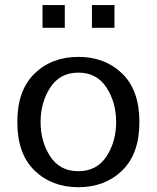

<svg xmlns="http://www.w3.org/2000/svg" viewBox="-20 -742 632 774"><path d="M441.4 -629.9V-721.7H350.6V-629.9ZM241.2 -629.9V-721.7H151.4V-629.9ZM542 -250C542 -335.3 518.9 -400.4 472.7 -445.3C426.4 -490.2 367.5 -512.7 295.9 -512.7C224.3 -512.7 165.4 -490.2 119.1 -445.3C72.9 -400.4 49.8 -335.3 49.8 -250C49.8 -164.7 72.9 -99.6 119.1 -54.7C165.4 -9.8 224.3 12.7 295.9 12.7C367.5 12.7 426.4 -9.8 472.7 -54.7C518.9 -99.6 542 -164.7 542 -250ZM448.2 -250C448.2 -197.3 435.2 -151 409.2 -111.3C383.1 -71.6 345.4 -51.8 295.9 -51.8C246.4 -51.8 208.7 -71.6 182.6 -111.3C156.6 -151 143.6 -197.3 143.6 -250C143.6 -302.7 156.6 -349.1 182.6 -389.2C208.7 -429.2 246.4 -449.2 295.9 -449.2C345.4 -449.2 383.1 -429.2 409.2 -389.2C435.2 -349.1 448.2 -302.7 448.2 -250Z"/></svg>

Font: FreeUniversal
Style: Regular
Weight: 400
Version: Version 1.001